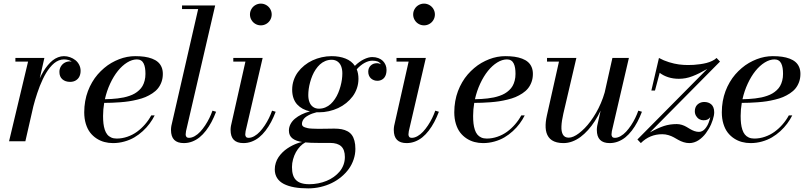

<svg xmlns="http://www.w3.org/2000/svg" viewBox="-20 -780 4459 1060"><path d="M135 -440H65V-460H225L199.4 -347.5Q209.5 -368.8 220.4 -386.7Q231.2 -404.6 244.2 -420.2Q257.2 -435.9 270.9 -446.8Q284.6 -457.6 300.6 -463.8Q316.5 -470 333 -470Q350.2 -470 366.8 -464.1Q383.2 -458.2 396.2 -447.9Q409.2 -437.6 417.1 -422.2Q425 -406.8 425 -389Q425 -371.8 418.6 -358.1Q412.1 -344.5 398.8 -336.2Q385.4 -328 367 -328Q341 -328 324.5 -342.2Q308 -356.4 308 -383Q308 -399.9 316.2 -413.4Q324.5 -426.9 337.4 -433.9Q350.4 -441 365 -441Q367.8 -441 371.2 -440.5Q374.8 -440 376 -440Q368.9 -445.8 356.9 -448.9Q345 -452 333 -452Q318.5 -452 304.6 -446.4Q290.8 -440.8 278.9 -431Q267 -421.2 255.6 -407.1Q244.1 -393 234.6 -377.2Q225.1 -361.5 216.1 -342.4Q207 -323.2 199.8 -305Q192.6 -286.8 185.8 -266.2Q178.9 -245.8 173.9 -228.6Q168.9 -211.4 164.1 -193.1L120 0H30Z M549 -140Q549 -116.8 551.1 -98.4Q553.2 -80.1 558.4 -64.1Q563.6 -48.1 572.1 -37.6Q580.5 -27 593.6 -21Q606.6 -15 624 -15Q654.2 -15 683.3 -25.1Q712.4 -35.1 736.6 -52.8Q760.8 -70.5 780.6 -93.4Q800.5 -116.2 815 -143H834Q821.9 -119.1 805.8 -97.4Q789.8 -75.8 768.1 -55.9Q746.4 -36.1 721.8 -21.6Q697.1 -7.1 666.7 1.4Q636.2 10 604 10Q579.1 10 556.3 3.9Q533.5 -2.1 513.1 -15.4Q492.6 -28.8 477.6 -48.2Q462.6 -67.6 453.8 -96.4Q445 -125.1 445 -160Q445 -191.5 450.3 -221.4Q455.6 -251.2 465.4 -277Q475.1 -302.8 488.8 -326.1Q502.4 -349.5 519.1 -368.8Q535.8 -388 554.9 -404.2Q574 -420.5 594.9 -432.6Q615.9 -444.6 637.7 -453.1Q659.5 -461.5 681.9 -465.8Q704.2 -470 726 -470Q754.2 -470 777.3 -466.8Q800.4 -463.5 819.6 -456.2Q838.8 -448.9 851.8 -437.6Q864.8 -426.4 871.9 -409.8Q879 -393.2 879 -372Q879 -347.9 871.6 -327.4Q864.1 -306.9 851.9 -291.9Q839.8 -276.9 821.1 -264.6Q802.5 -252.4 783.1 -244.2Q763.8 -236.1 738.7 -230.1Q713.6 -224 691.9 -220.7Q670.1 -217.4 643.5 -215.4Q616.9 -213.4 597.6 -212.8Q578.4 -212.1 555.2 -212Q549 -175.6 549 -140ZM736 -452Q709.5 -452 681.9 -434.9Q654.4 -417.8 630.8 -388.5Q607.2 -359.2 588.2 -318.5Q569.2 -277.8 559.1 -232.2Q578.1 -232.6 594.2 -233.5Q610.4 -234.4 629.2 -236.6Q648 -238.8 663.4 -242.1Q678.9 -245.4 695.1 -251Q711.4 -256.6 723.9 -263.9Q736.5 -271.2 747.9 -281.8Q759.4 -292.2 766.8 -305.2Q774.2 -318.1 778.6 -335.1Q783 -352 783 -372Q783 -390.5 780.7 -404.5Q778.4 -418.5 773.1 -429.5Q767.8 -440.5 758.4 -446.2Q749.1 -452 736 -452Z M1173 -163Q1161.4 -132.4 1147.7 -106.6Q1134 -80.8 1117.2 -58.9Q1100.4 -37.1 1081.8 -22Q1063.1 -6.9 1040.9 1.6Q1018.8 10 995 10Q959.5 10 941.8 -7.9Q924 -25.9 924 -63Q924 -73 926 -85L1074 -730H985V-750H1168L1007 -56Q1005 -44 1005 -38Q1005 -29.2 1009.4 -24.1Q1013.8 -19 1023 -19Q1038.6 -19 1055 -28.3Q1071.4 -37.6 1085.5 -52.8Q1099.6 -68 1112.8 -87.8Q1125.9 -107.5 1135.9 -128.1Q1145.9 -148.6 1153 -169Z M1368.1 -669.9Q1360 -683.8 1360 -700Q1360 -716.2 1368.1 -730.1Q1376.1 -743.9 1389.9 -751.9Q1403.8 -760 1420 -760Q1436.2 -760 1450.1 -751.9Q1463.9 -743.9 1471.9 -730.1Q1480 -716.2 1480 -700Q1480 -683.8 1471.9 -669.9Q1463.9 -656.1 1450.1 -648.1Q1436.2 -640 1420 -640Q1403.8 -640 1389.9 -648.1Q1376.1 -656.1 1368.1 -669.9ZM1502 -163Q1490.4 -132.4 1476.7 -106.6Q1463 -80.8 1446.2 -58.9Q1429.4 -37.1 1410.8 -22Q1392.1 -6.9 1369.9 1.6Q1347.8 10 1324 10Q1288.5 10 1270.8 -7.9Q1253 -25.9 1253 -63Q1253 -73 1255 -85L1335 -440H1268V-460H1430L1336 -56Q1334 -44 1334 -38Q1334 -29.2 1338.4 -24.1Q1342.8 -19 1352 -19Q1367.6 -19 1384 -28.3Q1400.4 -37.6 1414.5 -52.8Q1428.6 -68 1441.8 -87.8Q1454.9 -107.5 1464.9 -128.1Q1474.9 -148.6 1482 -169Z M1741 -160Q1736.6 -160 1728.1 -160.2Q1715.8 -157.1 1704.7 -153.2Q1693.6 -149.2 1682.8 -143.4Q1672 -137.6 1664.2 -130.9Q1656.5 -124.1 1651.8 -115.1Q1647 -106 1647 -96Q1647 -89.5 1650.7 -84.7Q1654.4 -79.9 1663 -77Q1671.6 -74.1 1679.4 -72.4Q1687.2 -70.6 1702.2 -69.9Q1717.2 -69.2 1726.5 -69.1Q1735.8 -69 1754 -69Q1772.4 -69 1792.1 -69.5Q1811.9 -70 1825 -70Q1848.2 -70 1866.1 -66.6Q1883.9 -63.2 1898.5 -55.3Q1913.1 -47.4 1922.5 -34.6Q1931.9 -21.8 1936.9 -2.6Q1942 16.5 1942 42Q1942 71.8 1932.4 100.1Q1922.9 128.5 1905.8 152.4Q1888.6 176.2 1864.4 196.4Q1840.2 216.5 1811.7 230.4Q1783.1 244.4 1749.8 252.2Q1716.5 260 1682 260Q1638.8 260 1605.3 254.1Q1571.9 248.1 1547.3 235.7Q1522.8 223.2 1509.9 202.9Q1497 182.6 1497 155Q1497 136.5 1502.6 119.1Q1508.1 101.6 1517.6 87.7Q1527 73.8 1539.6 61.3Q1552.2 48.9 1566.1 39.6Q1579.9 30.2 1594.6 22.9Q1609.4 15.5 1622.7 10.9Q1636 6.2 1647.9 4Q1630.8 1.2 1617.9 -3.4Q1605 -8.1 1595.1 -15.5Q1585.2 -22.9 1580.1 -33.8Q1575 -44.8 1575 -59Q1575 -77.8 1583.8 -94.6Q1592.6 -111.5 1608.4 -124.8Q1624.2 -138 1645.1 -148.2Q1665.9 -158.4 1691 -165.1Q1669.1 -170 1651.6 -179.4Q1634.1 -188.8 1620.8 -203.1Q1607.5 -217.5 1600.2 -238.3Q1593 -259.1 1593 -285Q1593 -311.9 1601.4 -336.8Q1609.9 -361.8 1624.8 -381.9Q1639.8 -402 1660.4 -418.7Q1681 -435.4 1705.1 -446.6Q1729.2 -457.8 1756.3 -463.9Q1783.4 -470 1811 -470Q1853.9 -470 1887.3 -456.8Q1920.8 -443.6 1939.2 -416.4Q1963.2 -440.1 1988.9 -452.6Q2014.5 -465 2035 -465Q2053.6 -465 2068.8 -459.2Q2084 -453.5 2093.8 -443.7Q2103.5 -433.9 2108.8 -421.1Q2114 -408.4 2114 -394Q2114 -381 2111.1 -370.6Q2108.1 -360.1 2103.2 -353.4Q2098.4 -346.6 2091.7 -342.2Q2085 -337.8 2077.9 -335.9Q2070.9 -334 2063 -334Q2053.5 -334 2044.6 -337.2Q2035.8 -340.5 2028.6 -346.6Q2021.5 -352.6 2017.2 -362.4Q2013 -372.1 2013 -384Q2013 -404.9 2026.4 -417.9Q2039.9 -431 2061 -431Q2062.6 -431 2064.2 -430.9Q2065.8 -430.8 2067.1 -430.6Q2068.4 -430.4 2069.9 -430.1Q2071.4 -429.8 2072.4 -429.5Q2073.4 -429.2 2074.7 -428.8Q2076 -428.2 2076.7 -428Q2077.4 -427.8 2078.6 -427.2Q2079.8 -426.6 2080.2 -426.4Q2080.6 -426.2 2081.8 -425.7Q2082.9 -425.1 2083 -425Q2075.9 -436.4 2064.4 -440.7Q2052.9 -445 2035 -445Q2015.6 -445 1993.3 -433.1Q1971 -421.1 1949.5 -397.5Q1959 -374.4 1959 -345Q1959 -318.1 1950.6 -293.2Q1942.1 -268.2 1927.2 -248.1Q1912.2 -228 1891.6 -211.3Q1871 -194.6 1846.9 -183.4Q1822.8 -172.2 1795.7 -166.1Q1768.6 -160 1741 -160ZM1741 -180Q1759.5 -180 1776.1 -186.9Q1792.8 -193.9 1805.6 -205.7Q1818.4 -217.5 1829.1 -233.4Q1839.9 -249.4 1847.3 -267.2Q1854.8 -285 1859.9 -304Q1865.1 -323 1867.6 -340.9Q1870 -358.8 1870 -375Q1870 -397.2 1863.5 -414Q1857 -430.8 1843.5 -440.4Q1830 -450 1811 -450Q1792.5 -450 1775.9 -443.1Q1759.2 -436.1 1746.4 -424.3Q1733.6 -412.5 1722.9 -396.6Q1712.1 -380.6 1704.7 -362.8Q1697.2 -345 1692.1 -326Q1686.9 -307 1684.4 -289.1Q1682 -271.2 1682 -255Q1682 -232.8 1688.5 -216Q1695 -199.2 1708.5 -189.6Q1722 -180 1741 -180ZM1592 142Q1592 154.9 1593.3 165.6Q1594.6 176.2 1597.8 186.2Q1600.9 196.1 1605.9 203.8Q1610.9 211.5 1618.4 217.9Q1625.9 224.2 1635.8 228.4Q1645.6 232.5 1658.8 234.8Q1671.9 237 1688 237Q1712.6 237 1736.9 232.2Q1761.1 227.5 1782.8 218.6Q1804.5 209.8 1823.1 196.4Q1841.6 183.1 1855.2 166.8Q1868.8 150.5 1876.4 130Q1884 109.5 1884 87Q1884 46.9 1863.8 27.9Q1843.6 9 1802 9H1738Q1692.4 9 1665.8 6.2Q1650.8 13.9 1637.2 28.1Q1623.6 42.4 1613.7 60.2Q1603.8 78.1 1597.9 99.6Q1592 121 1592 142Z M2269.1 -669.9Q2261 -683.8 2261 -700Q2261 -716.2 2269.1 -730.1Q2277.1 -743.9 2290.9 -751.9Q2304.8 -760 2321 -760Q2337.2 -760 2351.1 -751.9Q2364.9 -743.9 2372.9 -730.1Q2381 -716.2 2381 -700Q2381 -683.8 2372.9 -669.9Q2364.9 -656.1 2351.1 -648.1Q2337.2 -640 2321 -640Q2304.8 -640 2290.9 -648.1Q2277.1 -656.1 2269.1 -669.9ZM2403 -163Q2391.4 -132.4 2377.7 -106.6Q2364 -80.8 2347.2 -58.9Q2330.4 -37.1 2311.8 -22Q2293.1 -6.9 2270.9 1.6Q2248.8 10 2225 10Q2189.5 10 2171.8 -7.9Q2154 -25.9 2154 -63Q2154 -73 2156 -85L2236 -440H2169V-460H2331L2237 -56Q2235 -44 2235 -38Q2235 -29.2 2239.4 -24.1Q2243.8 -19 2253 -19Q2268.6 -19 2285 -28.3Q2301.4 -37.6 2315.5 -52.8Q2329.6 -68 2342.8 -87.8Q2355.9 -107.5 2365.9 -128.1Q2375.9 -148.6 2383 -169Z M2592 -140Q2592 -116.8 2594.1 -98.4Q2596.2 -80.1 2601.4 -64.1Q2606.6 -48.1 2615.1 -37.6Q2623.5 -27 2636.6 -21Q2649.6 -15 2667 -15Q2697.2 -15 2726.3 -25.1Q2755.4 -35.1 2779.6 -52.8Q2803.8 -70.5 2823.6 -93.4Q2843.5 -116.2 2858 -143H2877Q2864.9 -119.1 2848.8 -97.4Q2832.8 -75.8 2811.1 -55.9Q2789.4 -36.1 2764.8 -21.6Q2740.1 -7.1 2709.7 1.4Q2679.2 10 2647 10Q2622.1 10 2599.3 3.9Q2576.5 -2.1 2556.1 -15.4Q2535.6 -28.8 2520.6 -48.2Q2505.6 -67.6 2496.8 -96.4Q2488 -125.1 2488 -160Q2488 -191.5 2493.3 -221.4Q2498.6 -251.2 2508.4 -277Q2518.1 -302.8 2531.8 -326.1Q2545.4 -349.5 2562.1 -368.8Q2578.8 -388 2597.9 -404.2Q2617 -420.5 2637.9 -432.6Q2658.9 -444.6 2680.7 -453.1Q2702.5 -461.5 2724.9 -465.8Q2747.2 -470 2769 -470Q2797.2 -470 2820.3 -466.8Q2843.4 -463.5 2862.6 -456.2Q2881.8 -448.9 2894.8 -437.6Q2907.8 -426.4 2914.9 -409.8Q2922 -393.2 2922 -372Q2922 -347.9 2914.6 -327.4Q2907.1 -306.9 2894.9 -291.9Q2882.8 -276.9 2864.1 -264.6Q2845.5 -252.4 2826.1 -244.2Q2806.8 -236.1 2781.7 -230.1Q2756.6 -224 2734.9 -220.7Q2713.1 -217.4 2686.5 -215.4Q2659.9 -213.4 2640.6 -212.8Q2621.4 -212.1 2598.2 -212Q2592 -175.6 2592 -140ZM2779 -452Q2752.5 -452 2724.9 -434.9Q2697.4 -417.8 2673.8 -388.5Q2650.2 -359.2 2631.2 -318.5Q2612.2 -277.8 2602.1 -232.2Q2621.1 -232.6 2637.2 -233.5Q2653.4 -234.4 2672.2 -236.6Q2691 -238.8 2706.4 -242.1Q2721.9 -245.4 2738.1 -251Q2754.4 -256.6 2766.9 -263.9Q2779.5 -271.2 2790.9 -281.8Q2802.4 -292.2 2809.8 -305.2Q2817.2 -318.1 2821.6 -335.1Q2826 -352 2826 -372Q2826 -390.5 2823.7 -404.5Q2821.4 -418.5 2816.1 -429.5Q2810.8 -440.5 2801.4 -446.2Q2792.1 -452 2779 -452Z M3162 -460 3090 -152Q3085.4 -131.6 3082.8 -114.8Q3080.2 -97.9 3079.6 -82.8Q3078.9 -67.6 3081 -56.3Q3083.1 -45 3087.8 -36.8Q3092.5 -28.5 3100.6 -24.2Q3108.6 -20 3120 -20Q3131.9 -20 3146.3 -26.2Q3160.8 -32.4 3176.5 -44.4Q3192.2 -56.4 3208.4 -72.8Q3224.6 -89.2 3240.5 -110.9Q3256.4 -132.6 3270.6 -157.1Q3284.9 -181.5 3297.3 -210.6Q3309.8 -239.6 3318.4 -269.8L3361 -460H3452L3358 -56Q3356 -44 3356 -38Q3356 -29.2 3360.4 -24.1Q3364.8 -19 3374 -19Q3389.6 -19 3406 -28.3Q3422.4 -37.6 3436.5 -52.8Q3450.6 -68 3463.8 -87.8Q3476.9 -107.5 3486.9 -128.1Q3496.9 -148.6 3504 -169L3524 -163Q3512.4 -132.4 3498.7 -106.6Q3485 -80.8 3468.2 -58.9Q3451.4 -37.1 3432.8 -22Q3414.1 -6.9 3391.9 1.6Q3369.8 10 3346 10Q3310.5 10 3292.8 -7.9Q3275 -25.9 3275 -63Q3275 -73 3277 -85L3295.9 -169.2Q3281.1 -138.4 3264 -111.6Q3246.9 -84.9 3226.7 -62.4Q3206.5 -39.9 3185 -23.9Q3163.5 -7.9 3139.4 1.1Q3115.2 10 3091 10Q3070.6 10 3054.4 5.9Q3038.2 1.8 3027.1 -5.6Q3016 -12.9 3008.4 -23.6Q3000.9 -34.4 2997.1 -47.1Q2993.2 -59.8 2992.4 -75.2Q2991.6 -90.8 2993.3 -106.8Q2995 -122.9 2999 -141L3066 -440H3000V-460Z M3576 -280 3618 -460Q3643.6 -445.8 3673.3 -436.7Q3703 -427.6 3728 -424.3Q3753 -421 3778 -421Q3793.9 -421 3809.9 -421.9Q3825.9 -422.9 3845 -425.6Q3864.1 -428.2 3880.4 -432.4Q3896.8 -436.6 3911.8 -443.8Q3926.9 -450.9 3936 -460L3955 -440L3567.8 -49Q3613.9 -74.2 3646.1 -84.6Q3678.2 -95 3716 -95Q3730.9 -95 3744.8 -90.6Q3758.6 -86.1 3769.4 -79.8Q3780.1 -73.5 3790.6 -67.2Q3801.1 -60.9 3813.6 -56.4Q3826.1 -52 3839 -52Q3848.5 -52 3857.2 -56.6Q3865.9 -61.1 3872.2 -68.6Q3878.6 -76.1 3883.8 -84.9Q3889 -93.8 3892.5 -103.2Q3896 -112.6 3898.1 -120Q3900.1 -127.4 3901 -133Q3894.5 -124.1 3886.2 -120.1Q3877.9 -116 3863 -116Q3851.4 -116 3840.7 -122.1Q3830 -128.2 3823 -139.9Q3816 -151.6 3816 -166Q3816 -176.1 3819 -184.7Q3822 -193.2 3827.1 -199.1Q3832.1 -205 3838.9 -209.1Q3845.6 -213.2 3853 -215.1Q3860.4 -217 3868 -217Q3879.6 -217 3889.3 -213.8Q3899 -210.5 3906.7 -203.9Q3914.4 -197.4 3918.7 -186.1Q3923 -174.9 3923 -160Q3923 -151.6 3921 -141Q3919 -130.4 3915.1 -118.4Q3911.2 -106.4 3905.8 -93.7Q3900.2 -81 3892.8 -68.5Q3885.4 -56 3876.9 -44.4Q3868.4 -32.9 3857.9 -22.9Q3847.5 -13 3836.4 -5.7Q3825.2 1.6 3812.2 5.8Q3799.2 10 3786 10Q3769.2 10 3753.7 4.9Q3738.1 -0.1 3725.5 -7.3Q3712.9 -14.5 3700.1 -21.7Q3687.2 -28.9 3670.7 -33.9Q3654.1 -39 3636 -39Q3567 -39 3518 10L3499 -10L3884.6 -399.4Q3859.4 -385.1 3841.1 -376Q3822.8 -366.9 3803.2 -359.3Q3783.6 -351.8 3765.4 -348.4Q3747.2 -345 3728 -345Q3696 -345 3669.1 -353.7Q3642.2 -362.4 3622 -378L3596 -280Z M4069 -140Q4069 -116.8 4071.1 -98.4Q4073.2 -80.1 4078.4 -64.1Q4083.6 -48.1 4092.1 -37.6Q4100.5 -27 4113.6 -21Q4126.6 -15 4144 -15Q4174.2 -15 4203.3 -25.1Q4232.4 -35.1 4256.6 -52.8Q4280.8 -70.5 4300.6 -93.4Q4320.5 -116.2 4335 -143H4354Q4341.9 -119.1 4325.8 -97.4Q4309.8 -75.8 4288.1 -55.9Q4266.4 -36.1 4241.8 -21.6Q4217.1 -7.1 4186.7 1.4Q4156.2 10 4124 10Q4099.1 10 4076.3 3.9Q4053.5 -2.1 4033.1 -15.4Q4012.6 -28.8 3997.6 -48.2Q3982.6 -67.6 3973.8 -96.4Q3965 -125.1 3965 -160Q3965 -191.5 3970.3 -221.4Q3975.6 -251.2 3985.4 -277Q3995.1 -302.8 4008.8 -326.1Q4022.4 -349.5 4039.1 -368.8Q4055.8 -388 4074.9 -404.2Q4094 -420.5 4114.9 -432.6Q4135.9 -444.6 4157.7 -453.1Q4179.5 -461.5 4201.9 -465.8Q4224.2 -470 4246 -470Q4274.2 -470 4297.3 -466.8Q4320.4 -463.5 4339.6 -456.2Q4358.8 -448.9 4371.8 -437.6Q4384.8 -426.4 4391.9 -409.8Q4399 -393.2 4399 -372Q4399 -347.9 4391.6 -327.4Q4384.1 -306.9 4371.9 -291.9Q4359.8 -276.9 4341.1 -264.6Q4322.5 -252.4 4303.1 -244.2Q4283.8 -236.1 4258.7 -230.1Q4233.6 -224 4211.9 -220.7Q4190.1 -217.4 4163.5 -215.4Q4136.9 -213.4 4117.6 -212.8Q4098.4 -212.1 4075.2 -212Q4069 -175.6 4069 -140ZM4256 -452Q4229.5 -452 4201.9 -434.9Q4174.4 -417.8 4150.8 -388.5Q4127.2 -359.2 4108.2 -318.5Q4089.2 -277.8 4079.1 -232.2Q4098.1 -232.6 4114.2 -233.5Q4130.4 -234.4 4149.2 -236.6Q4168 -238.8 4183.4 -242.1Q4198.9 -245.4 4215.1 -251Q4231.4 -256.6 4243.9 -263.9Q4256.5 -271.2 4267.9 -281.8Q4279.4 -292.2 4286.8 -305.2Q4294.2 -318.1 4298.6 -335.1Q4303 -352 4303 -372Q4303 -390.5 4300.7 -404.5Q4298.4 -418.5 4293.1 -429.5Q4287.8 -440.5 4278.4 -446.2Q4269.1 -452 4256 -452Z"/></svg>

Font: Bodoni* 11
Style: Italic
Weight: 400
Italic angle: -13°
Version: Version 1.002